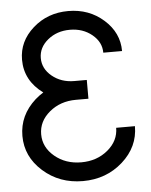

<svg xmlns="http://www.w3.org/2000/svg" viewBox="-50 -696 587 747"><g transform="rotate(-5 244.0 -322.0)"><path d="M244.1 9.8Q152.8 9.8 88.6 -47.4Q24.4 -104.5 24.4 -185.5Q24.4 -266.1 88.4 -323.7Q103.5 -336.9 120.1 -347.2Q48.8 -399.4 48.8 -481Q48.8 -552.7 106 -603.5Q163.1 -654.3 244.1 -654.3Q325.2 -654.3 382.3 -603.5Q439.5 -552.7 439.5 -481H366.2Q366.2 -522.5 330.6 -551.8Q294.9 -581.1 244.1 -581.1Q193.4 -581.1 157.7 -551.8Q122.1 -522.5 122.1 -481Q122.1 -439.5 157.7 -410.2Q193.4 -380.9 244.1 -380.9H293V-307.6H244.1Q183.1 -307.6 140.4 -272Q97.7 -236.3 97.7 -185.5Q97.7 -134.8 140.4 -99.1Q183.1 -63.5 244.1 -63.5Q305.2 -63.5 347.9 -99.1Q390.6 -134.8 390.6 -185.5H463.9Q463.9 -104.5 399.7 -47.4Q335.4 9.8 244.1 9.8Z"/></g></svg>

Font: Catrinity
Style: Regular
Weight: 400
Designer: Alexander Lange
Foundry: High-Logic / Made with FontCreator
Version: Version 2.090;May 20, 2024;FontCreator 15.0.0.2974 64-bit